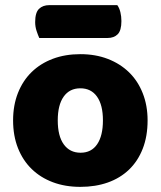

<svg xmlns="http://www.w3.org/2000/svg" viewBox="-20 -712 626 748"><path d="M133 -564Q128 -575 122.5 -591.5Q117 -608 117 -626Q117 -663 132 -677.5Q147 -692 172 -692H437Q445 -681 449 -664.5Q453 -648 453 -630Q453 -593 438.5 -578.5Q424 -564 399 -564ZM555 -243Q555 -181 536 -132.5Q517 -84 482.5 -51Q448 -18 400 -1Q352 16 293 16Q234 16 186 -2Q138 -20 103.5 -53.5Q69 -87 50 -135Q31 -183 31 -243Q31 -302 50 -350Q69 -398 103.5 -431.5Q138 -465 186 -483Q234 -501 293 -501Q352 -501 400 -482.5Q448 -464 482.5 -430.5Q517 -397 536 -349Q555 -301 555 -243ZM205 -243Q205 -182 228.5 -149.5Q252 -117 294 -117Q336 -117 358.5 -150Q381 -183 381 -243Q381 -303 358 -335.5Q335 -368 293 -368Q251 -368 228 -335.5Q205 -303 205 -243Z"/></svg>

Font: Baloo Bhai
Style: Regular
Weight: 400
Designer: Supriya Tembe, Noopur Datye and Ek Type
Foundry: Ek Type
Version: Version 1.100;PS 1.000;hotconv 1.0.88;makeotf.lib2.5.647800;